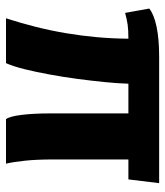

<svg xmlns="http://www.w3.org/2000/svg" viewBox="25 -575 550 640"><g transform="rotate(90 300.0 -255.0)"><path d="M41 0Q57 -49.5 69.5 -99.2Q82 -149 90.5 -199.2Q99 -249.5 103.8 -301.5Q108.5 -353.5 109 -408Q80 -408 62.2 -405.5Q44.5 -403 23 -397L8.5 -477.5Q27.5 -493 68.5 -501.8Q109.5 -510.5 169.5 -510.5H590.5L578 -408H511.5V-159.5Q511.5 -100.5 515.8 -62Q520 -23.5 525.5 0H377Q367.5 -13.5 362.8 -53.2Q358 -93 358 -148.5V-408H259Q258 -372 253.5 -327.8Q249 -283.5 242.8 -236.5Q236.5 -189.5 228.2 -144.8Q220 -100 210.8 -62.5Q201.5 -25 190.5 0Z"/></g></svg>

Font: Chivo Mono Medium
Style: Regular
Weight: 500
Monospace: yes
Designer: Hector Gatti
Foundry: Omnibus-Type
Version: Version 1.008